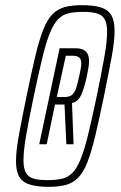

<svg xmlns="http://www.w3.org/2000/svg" viewBox="-20 -716 468 744"><path d="M169 8Q125 8 96.5 -0.5Q68 -9 55 -30.5Q42 -52 42 -91Q42 -131 53 -191Q64 -251 83 -344Q102 -436 117 -499Q132 -562 147.5 -601Q163 -640 183 -660.5Q203 -681 230.5 -688.5Q258 -696 297 -696Q342 -696 370 -687.5Q398 -679 411 -657.5Q424 -636 424 -597Q424 -557 413 -497Q402 -437 383 -344Q364 -252 349 -189Q334 -126 318.5 -87Q303 -48 283 -27.5Q263 -7 235.5 0.5Q208 8 169 8ZM132 -157 211 -529H271Q292 -529 303.5 -523Q315 -517 320 -506Q325 -495 325 -481Q325 -467 322.5 -453Q320 -439 317 -423Q310 -388 297.5 -355Q285 -322 259 -317L265 -157H237L230 -311H193L161 -157ZM164 -18Q197 -18 220.5 -23.5Q244 -29 261 -46.5Q278 -64 292.5 -99.5Q307 -135 321.5 -194.5Q336 -254 355 -344Q374 -436 384.5 -496Q395 -556 395 -592Q395 -626 385 -642.5Q375 -659 354.5 -664.5Q334 -670 302 -670Q269 -670 245.5 -664.5Q222 -659 205 -641.5Q188 -624 173.5 -588.5Q159 -553 144.5 -493.5Q130 -434 111 -344Q92 -253 81.5 -192.5Q71 -132 71 -96Q71 -62 81 -45.5Q91 -29 111.5 -23.5Q132 -18 164 -18ZM200 -340H229Q251 -340 261 -350Q271 -360 276.5 -379Q282 -398 288 -426Q291 -440 293 -451Q295 -462 295 -471Q295 -485 287.5 -492.5Q280 -500 262 -500H235Z"/></svg>

Font: Saira UltraCondensed Thin
Style: Italic
Weight: 250
Width: 1
Italic angle: -12°
Designer: Hector Gatti with collaboration of the Omnibus-Type team
Foundry: Omnibus-Type
Version: Version 1.101